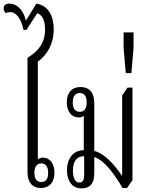

<svg xmlns="http://www.w3.org/2000/svg" viewBox="-39 -1034 831 1061"><path d="M187 5C235 5 262 -28 262 -79C262 -132 235 -163 198 -163C186 -163 175 -158 170 -154V-693C222 -731 258 -792 258 -872C258 -945 228 -1004 162 -1014L104 -920C91 -978 54 -1014 14 -1014C-8 -1014 -19 -1004 -19 -989C-19 -979 -15 -970 -8 -962C0 -965 9 -967 18 -967C52 -967 79 -927 91 -869H107L167 -961C193 -953 210 -923 210 -872C210 -796 173 -751 113 -715V-81C113 -27 140 5 187 5ZM189 -28C164 -28 151 -47 151 -79C151 -111 164 -131 189 -131C215 -131 227 -111 227 -79C227 -46 215 -28 189 -28Z M411 7C453 7 482 -14 482 -77V-166C539 -148 597 -67 638 5H663L693 -38V-550H666L636 -507V-64H634C593 -125 538 -186 482 -200V-463C482 -518 459 -553 405 -553C357 -553 330 -520 330 -469C330 -417 357 -385 395 -385C408 -385 417 -388 424 -394V-204C368 -204 331 -161 331 -92C331 -42 354 7 411 7ZM402 -416C376 -416 363 -435 363 -468C363 -502 377 -520 402 -520C427 -520 440 -502 440 -468C440 -435 427 -416 402 -416ZM400 -25C375 -25 364 -54 364 -91C364 -144 386 -171 426 -171V-65C426 -39 418 -25 400 -25Z M656 -630H687L699 -768V-855H644V-768Z"/></svg>

Font: Noto Serif Thai ExtraCondensed Light
Style: Regular
Weight: 300
Width: 2
Designer: Monotype Design Team
Foundry: Monotype Imaging Inc.
Version: Version 2.002